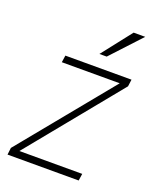

<svg xmlns="http://www.w3.org/2000/svg" viewBox="-136 -802 710 880"><g transform="rotate(20 219.0 -361.5)"><path d="M9.5 0 13.5 -34 381 -483H98.5L103.5 -517H426L421.5 -483L55 -34H361.5L356.5 0ZM247.5 -577.5 361.5 -723H418L283 -577.5Z"/></g></svg>

Font: Public Sans Thin
Style: Italic
Weight: 100
Italic angle: -8°
Designer: The Public Sans project authors (U.S. Web Design System). Libre Franklin designed by Pablo Impallari and Rodrigo Fuenzal
Version: Version 2.000